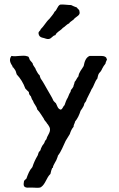

<svg xmlns="http://www.w3.org/2000/svg" viewBox="-20 -689 539 872"><path d="M89 156C96 167 112 162 127 163C142 163 157 166 166 161C187 147 191 117 209 101C211 91 214 80 217 74C217 74 219 73 220 73C221 69 221 65 223 62C227 53 232 46 236 38C238 31 242 25 243 18C258 -1 267 -26 278 -49C285 -59 290 -70 297 -80C301 -93 306 -104 314 -113C314 -124 320 -128 321 -137C332 -150 340 -167 346 -186C351 -193 356 -200 360 -208C362 -212 362 -218 365 -222L369 -227C372 -231 373 -236 374 -239C381 -255 390 -269 396 -284C407 -298 410 -319 422 -332C424 -339 425 -347 428 -353C431 -359 438 -364 440 -369C442 -371 442 -374 444 -377C448 -385 453 -393 459 -400C460 -408 464 -413 466 -419C465 -421 463 -422 464 -425C457 -436 443 -435 429 -435H387C370 -428 364 -410 360 -389C352 -374 339 -363 336 -342C329 -335 326 -324 319 -317C318 -308 314 -303 313 -295C310 -289 306 -285 302 -280C302 -273 298 -268 295 -263L288 -246C281 -235 277 -223 273 -211C266 -206 265 -194 256 -191C242 -194 240 -209 234 -220C230 -224 226 -227 223 -231C215 -250 204 -265 195 -282C185 -299 176 -317 165 -332C163 -337 161 -341 160 -347C152 -353 148 -364 143 -372C140 -384 130 -389 128 -402L116 -416C112 -422 113 -432 105 -433C84 -441 55 -430 32 -435C18 -417 29 -400 37 -388V-384L40 -383C45 -377 48 -372 51 -367C52 -361 55 -357 56 -351C73 -333 86 -312 95 -287C100 -281 106 -276 111 -271C111 -262 115 -256 120 -252C123 -244 125 -236 130 -231C134 -216 146 -208 149 -192C161 -180 169 -164 179 -150C181 -143 187 -138 190 -134C193 -129 195 -126 198 -123C202 -117 206 -111 207 -104C209 -86 195 -75 191 -57C187 -53 184 -49 182 -42C180 -36 175 -32 172 -27C170 -21 166 -17 165 -11C164 -3 157 -2 155 5C153 9 153 15 150 19C141 34 133 51 127 70C114 84 107 102 100 122C97 126 91 128 89 134C88 142 86 149 89 156ZM341 -636C341 -647 332 -648 329 -655C320 -658 311 -662 303 -666C287 -666 266 -670 253 -668C240 -661 239 -643 228 -636C222 -623 212 -614 204 -603C189 -590 180 -570 165 -557C164 -548 154 -548 155 -537C156 -526 163 -520 172 -518C184 -516 192 -510 202 -512C215 -514 219 -528 231 -529C234 -533 235 -537 239 -540C247 -548 258 -553 265 -562C276 -568 282 -578 294 -583C300 -593 313 -596 319 -606C328 -614 346 -621 341 -636Z"/></svg>

Font: FuturaRener
Style: Regular
Weight: 400
Designer: BSozoo
Foundry: BSozoo
Version: Version 1.0